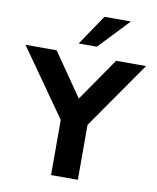

<svg xmlns="http://www.w3.org/2000/svg" viewBox="-133 -1017 896 1093"><g transform="rotate(10 314.5 -470.0)"><path d="M238 0V-362L270 -273L-34 -705H146L334 -433H302L490 -705H663L362 -273L393 -362V0ZM263 -765 381 -940H534L368 -765Z"/></g></svg>

Font: Nunito Sans 12pt ExtraLight ExtraBold
Style: Regular
Weight: 800
Version: Version 3.101;gftools[0.9.27]